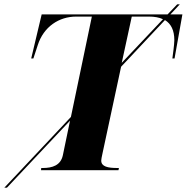

<svg xmlns="http://www.w3.org/2000/svg" viewBox="-85 -780 856 880"><path d="M103 0H458L460 -10H453C410 -10 379 -16 379 -44C379 -50 381 -59 385 -78L470 -474L671 -688C699 -671 714 -641 714 -596C714 -576 707 -527 705 -512H715L751 -714H696L739 -760H727L683 -714H106L58 -512H68L88 -573C115 -658 186 -704 264 -704H336L240 -244L-65 80H-53L236 -227L203 -68C193 -22 155 -10 111 -10H104ZM519 -704H598C623 -704 645 -700 662 -692L473 -492Z"/></svg>

Font: Noto Serif Display ExtraBold
Style: Italic
Weight: 800
Italic angle: -12°
Designer: Monotype Design Team
Foundry: Monotype Imaging Inc.
Version: Version 2.009